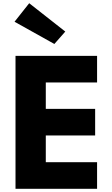

<svg xmlns="http://www.w3.org/2000/svg" viewBox="-20 -1172 693 1192"><path d="M161.3 -1152 70.3 -1037 317.5 -899 385.3 -976ZM582.7 -825H76.3V0H582.7V-165H264.3V-331H570.7V-496H264.3V-660H582.7Z"/></svg>

Font: Hussar
Style: BdSuprExt
Weight: 700
Foundry: Cannot Into Space Fonts
Version: Version 2.00